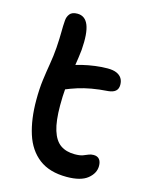

<svg xmlns="http://www.w3.org/2000/svg" viewBox="-110 -781 674 865"><g transform="rotate(15 226.5 -348.5)"><path d="M285 13Q205 13 156 -24.5Q107 -62 85.5 -129.5Q64 -197 64 -286Q64 -339 69.5 -380.5Q75 -422 81.5 -460Q88 -498 91 -538Q94 -584 94 -612Q94 -640 96 -665Q97 -683 107.5 -696.5Q118 -710 143 -710Q179 -710 194 -673Q209 -636 203 -557Q199 -521 194 -490.5Q189 -460 184.5 -430.5Q180 -401 177 -367.5Q174 -334 174 -291Q174 -218 187.5 -175Q201 -132 227.5 -113.5Q254 -95 294 -95Q318 -95 331.5 -100Q345 -105 355 -109.5Q365 -114 378 -114Q396 -114 405 -103Q414 -92 414 -72Q414 -38 382.5 -12.5Q351 13 285 13ZM169 -363Q137 -349 120 -362Q103 -375 103 -399Q103 -423 113.5 -441.5Q124 -460 166 -475Q192 -485 221 -492Q250 -499 280.5 -503Q311 -507 338 -507Q364 -507 380 -500Q396 -493 404 -480.5Q412 -468 412 -450Q412 -431 400.5 -421Q389 -411 367 -409Q324 -406 290.5 -400Q257 -394 228.5 -385Q200 -376 169 -363Z"/></g></svg>

Font: Shantell Sans Medium
Style: Regular
Weight: 500
Designer: Stephen Nixon, Anya Danilova, Shantell Martin
Foundry: Arrow Type
Version: Version 1.011;[c5ecc13dd]